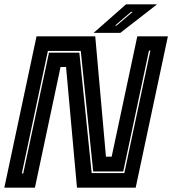

<svg xmlns="http://www.w3.org/2000/svg" viewBox="-32 -868 796 888"><path d="M69 -66H75.5L194.5 -624.5H335L392 -67.5H543L663.5 -634H657L538 -75H399L341.5 -632.5H189.5ZM-12 0 137 -700H408.5L458 -143.5H484.5L603 -700H744.5L595.5 0H324L273.5 -558H248L129.5 0ZM401 -716 551 -848H694.5L524.5 -716ZM500.5 -750H507.5L581.5 -813H574Z"/></svg>

Font: Tourney ExtraBold
Style: Italic
Weight: 800
Italic angle: -12°
Version: Version 1.015